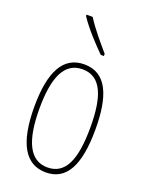

<svg xmlns="http://www.w3.org/2000/svg" viewBox="-146 -834 694 915"><g transform="rotate(20 201.5 -376.5)"><path d="M161 -763H130V-756C163 -705 221 -644 259 -606H275V-617C236 -663 196 -708 161 -763ZM357 -264C357 -433 315 -537 202 -537C96 -537 46 -444 46 -266C46 -80 100 10 204 10C306 10 357 -77 357 -264ZM72 -266C72 -424 110 -512 202 -512C298 -512 331 -418 331 -265C331 -94 291 -15 203 -15C113 -15 72 -102 72 -266Z"/></g></svg>

Font: Noto Sans Devanagari ExtraCondensed Thin
Style: Regular
Weight: 100
Width: 2
Designer: Jelle Bosma - Monotype Design Team
Foundry: Monotype Imaging Inc.
Version: Version 2.004